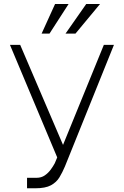

<svg xmlns="http://www.w3.org/2000/svg" viewBox="-20 -958 637 987"><path d="M119 9.9V-44H168Q192.5 -44 210.4 -56.5Q228.3 -68.9 240.9 -86.3Q253.6 -103.7 261.7 -119L274.1 -148.8L31.2 -727.3H83.8L304 -213.1L513.8 -727.3H565.7L313.6 -101.9Q300.8 -71.7 285.5 -46.3Q270.2 -21 241.8 -5.5Q213.4 9.9 160.9 9.9ZM316.8 -785.2 423.3 -937.5H494.3L367.9 -785.2ZM193.9 -785.2 263.1 -937.5H332.7L234.4 -785.2Z"/></svg>

Font: Inter UI Extra Light
Style: Regular
Weight: 200
Designer: Rasmus Andersson
Foundry: rsms
Version: 3.2;8d6f07862